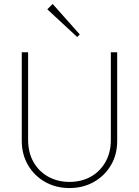

<svg xmlns="http://www.w3.org/2000/svg" viewBox="-20 -940 702 970"><path d="M331 10Q262 10 207.5 -21Q153 -52 121.5 -106Q90 -160 90 -228V-676H122V-234Q122 -169 149.5 -121Q177 -73 224.5 -47Q272 -21 331 -21Q391 -21 438 -47Q485 -73 512.5 -121Q540 -169 540 -233V-676H572V-227Q572 -159 540.5 -105.5Q509 -52 454.5 -21Q400 10 331 10ZM370 -753 219 -893 246 -920 383 -766Z"/></svg>

Font: Outfit Thin
Style: Regular
Weight: 100
Designer: Rodrigo Fuenzalida
Foundry: fragTYPE
Version: Version 1.100;gftools[0.9.27]